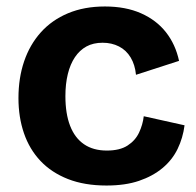

<svg xmlns="http://www.w3.org/2000/svg" viewBox="-20 -559 606 593"><path d="M309 14Q241 14 190 -6Q139 -26 105 -62Q71 -98 54 -147.5Q37 -197 37 -256Q37 -318 54.5 -369.5Q72 -421 106 -459Q140 -497 190 -518Q240 -539 304 -539Q368 -539 415.5 -518Q463 -497 492.5 -459.5Q522 -422 533 -371L400 -328Q397 -359 383.5 -381.5Q370 -404 347.5 -415.5Q325 -427 297 -427Q268 -427 247 -415.5Q226 -404 211.5 -382.5Q197 -361 189.5 -330.5Q182 -300 182 -262Q182 -208 196.5 -170.5Q211 -133 239.5 -113.5Q268 -94 310 -94Q350 -94 374 -109.5Q398 -125 409.5 -149.5Q421 -174 424 -200L550 -172Q545 -133 528.5 -99Q512 -65 482 -40Q452 -15 409.5 -0.5Q367 14 309 14Z"/></svg>

Font: Bricolage Grotesque
Style: Bold
Weight: 700
Designer: Mathieu Triay
Foundry: Atelier Triay
Version: Version 1.001;gftools[0.9.33.dev8+g029e19f]